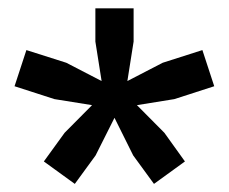

<svg xmlns="http://www.w3.org/2000/svg" viewBox="-20 -828 550 462"><path d="M309.5 -575 375.5 -508.5 425 -439.5 350.5 -385.5 300.5 -454 255.5 -544.5 210 -454 160 -385.5 85.5 -439.5 135.5 -508.5 201.5 -575 111 -589.5 15 -620.5 43.5 -707.5 139.5 -677 224.5 -633 209.5 -728V-808H301.5V-728L286.5 -633L371.5 -677L467 -707.5L495.5 -620.5L399.5 -589.5Z"/></svg>

Font: Encode Sans SC Expanded SemiBold
Style: Regular
Weight: 600
Width: 7
Designer: Multiple Designers
Foundry: Impallari Type
Version: Version 3.002